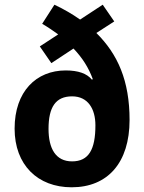

<svg xmlns="http://www.w3.org/2000/svg" viewBox="-20 -785 611 815"><path d="M211 -765 159 -684C183 -670 205 -655 227 -639L149 -588L198 -517L292 -579C330 -539 356 -498 374 -449L370 -447C349 -473 312 -486 259 -486C134 -486 42 -397 42 -239C42 -85 140 10 284 10C437 10 530 -94 530 -276C530 -442 480 -555 389 -645L465 -694L416 -765L320 -702C286 -726 249 -747 211 -765ZM286 -376C354 -376 385 -322 385 -253C385 -151 357 -100 286 -100C216 -100 186 -155 186 -238C186 -330 216 -376 286 -376Z"/></svg>

Font: Noto Sans Arabic UI SmCn
Style: Bold
Weight: 700
Width: 4
Designer: Monotype Design Team, Nadine Chahine and Nizar Qandah
Foundry: Monotype Imaging Inc.
Version: Version 2.010